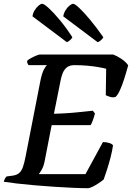

<svg xmlns="http://www.w3.org/2000/svg" viewBox="-30 -991 695 1011"><path d="M432 0Q401 0 355 -2Q309 -4 256 -7.5Q203 -11 151 -15.5Q99 -20 56.5 -25Q14 -30 -10 -34Q-8 -43 -3.5 -51Q1 -59 5 -62L36 -66Q58 -69 70.5 -79.5Q83 -90 90.5 -111Q98 -132 105 -168L183 -567Q191 -606 201.5 -625.5Q212 -645 218 -648H120Q118 -651 115 -657Q112 -663 113 -671Q120 -678 134 -685.5Q148 -693 161.5 -698.5Q175 -704 181 -704H566Q587 -696 610 -680.5Q633 -665 645 -647Q635 -610 624 -575.5Q613 -541 601.5 -516Q590 -491 579 -481Q566 -476 549.5 -481Q533 -486 527 -490L529 -629Q514 -633 488.5 -637.5Q463 -642 431 -645Q399 -648 362 -648Q337 -648 322.5 -636.5Q308 -625 300.5 -606.5Q293 -588 289 -567L254 -392Q295 -393 329.5 -395.5Q364 -398 396.5 -401.5Q429 -405 459 -408L470 -393Q464 -371 458 -355Q452 -339 447 -332H242L205 -142Q200 -116 190.5 -99Q181 -82 174 -74H420L512 -243Q531 -243 547 -237.5Q563 -232 565 -225Q561 -196 552 -161.5Q543 -127 533 -96Q523 -65 516 -46Q507 -38 490.5 -27Q474 -16 458 -8Q442 0 432 0ZM484 -769 303 -905Q306 -922 315 -937Q324 -952 336 -961.5Q348 -971 355 -971Q364 -971 387.5 -949Q411 -927 444 -887.5Q477 -848 514 -795Q512 -789 502.5 -780Q493 -771 484 -769ZM322 -769 141 -905Q143 -921 152 -936Q161 -951 172.5 -961Q184 -971 192 -971Q202 -971 227 -948Q252 -925 285 -885.5Q318 -846 351 -795Q349 -789 340 -780.5Q331 -772 322 -769Z"/></svg>

Font: Texturina 12pt SemiBold
Style: Italic
Weight: 600
Italic angle: -11°
Version: Version 1.002